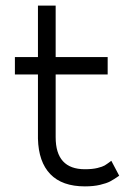

<svg xmlns="http://www.w3.org/2000/svg" viewBox="-20 -652 478 683"><path d="M115 -387H33V-449H115V-632H178V-449H363V-387H178V-164Q178 -50 282 -50Q309 -50 327 -54.5Q345 -59 352.5 -63.5Q360 -68 376 -80L404 -27Q384 -13 371.5 -6.5Q359 0 336 5.5Q313 11 282 11Q201 11 159 -32.5Q117 -76 115 -159Z"/></svg>

Font: Charger Pro
Style: Lit
Weight: 300
Designer: Jasper
Foundry: Cannot Into Space Fonts
Version: Version 1.09